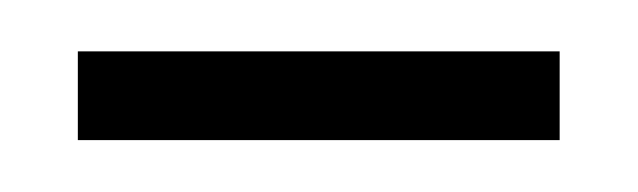

<svg xmlns="http://www.w3.org/2000/svg" viewBox="-20 -620 246 74"><path d="M10 -566V-600.2H195.7V-566Z"/></svg>

Font: Alumni Sans Thin
Style: Regular
Weight: 100
Designer: Robert E. Leuschke
Foundry: Robert E. Leuschke
Version: Version 1.018